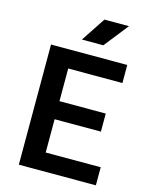

<svg xmlns="http://www.w3.org/2000/svg" viewBox="-142 -1079 922 1170"><g transform="rotate(15 319.5 -494.5)"><path d="M93 0ZM579 -114V0H93V-758H574V-644H232V-438H524V-324H232V-114ZM368 -989H523L402 -836H267Z"/></g></svg>

Font: Biryani
Style: Bold
Weight: 700
Designer: Dan Reynolds and Mathieu Reguer
Foundry: Dan Reynolds and Mathieu Reguer
Version: Version 1.004; ttfautohint (v1.1) -l 5 -r 5 -G 72 -x 0 -D la